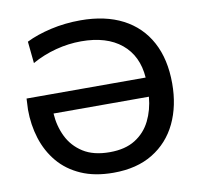

<svg xmlns="http://www.w3.org/2000/svg" viewBox="-81 -812 948 909"><g transform="rotate(-10 392.5 -357.0)"><path d="M393.5 11.5Q303.5 11.5 237.8 -17.5Q172 -46.5 129.5 -97.2Q87 -148 66.2 -214Q45.5 -280 45.5 -353L48 -406H620.5Q613 -511.5 542.2 -569.8Q471.5 -628 349 -628Q288 -628 227 -612Q166 -596 111.5 -565.5L101 -670Q151 -695 219.8 -710.8Q288.5 -726.5 363 -726.5Q482 -726.5 566.2 -682.8Q650.5 -639 695 -556.2Q739.5 -473.5 739.5 -357Q739.5 -249.5 699.8 -166.2Q660 -83 582.8 -35.8Q505.5 11.5 393.5 11.5ZM392.5 -87.5Q467 -87.5 515.2 -117.8Q563.5 -148 589 -199.5Q614.5 -251 620 -314H161.5Q165 -254 190 -202.5Q215 -151 264.8 -119.2Q314.5 -87.5 392.5 -87.5Z"/></g></svg>

Font: Commissioner Medium
Style: Regular
Weight: 500
Designer: Kostas Bartsokas
Foundry: Kostas Bartsokas
Version: Version 1.000; ttfautohint (v1.8.3)